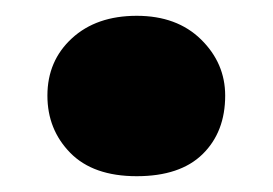

<svg xmlns="http://www.w3.org/2000/svg" viewBox="-20 -382 345 243"><path d="M153 -159Q98 -159 69 -188.5Q40 -218 40 -261Q40 -305 71 -333.5Q102 -362 153 -362Q204 -362 234.5 -332Q265 -302 265 -261Q265 -215 236.5 -187Q208 -159 153 -159Z"/></svg>

Font: Paytone One
Style: Regular
Weight: 400
Designer: Vernon Adams
Foundry: Vernon Adams
Version: Version 1.002; ttfautohint (v1.8.4.7-5d5b);gftools[0.9.23]